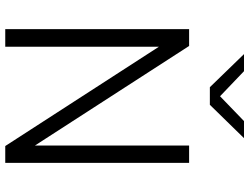

<svg xmlns="http://www.w3.org/2000/svg" viewBox="-129 -820 949 731"><g transform="rotate(90 345.5 -454.5)"><path d="M91 0V-700H155L558 -76L534 -71V-700H600V0H536L134 -622L158 -627V0ZM312 -779 186 -909H251L365 -800H328L441 -909H506L379 -779Z"/></g></svg>

Font: SUSE Light
Style: Regular
Weight: 300
Designer: Rene Bieder
Foundry: SUSE
Version: Version 1.000